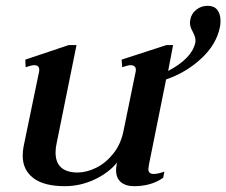

<svg xmlns="http://www.w3.org/2000/svg" viewBox="-20 -630 778 660"><path d="M58 -95Q58 -110 61 -126L114 -382Q115 -385 115 -390Q115 -406 97 -406Q89 -406 68 -399L67 -425L216 -475H243L175 -139Q171 -123 171 -106Q171 -71 190.5 -54Q210 -37 247 -37Q277 -37 310 -53Q343 -69 369.5 -102Q396 -135 405 -182L446 -382Q447 -385 447 -390Q447 -406 428 -406Q421 -406 400 -399L398 -425L552 -475H575L558 -386Q639 -429 651 -482Q652 -485 652 -491Q652 -500 648 -509Q644 -518 643 -520Q633 -538 633 -550Q633 -557 634 -561Q637 -582 654 -596Q671 -610 694 -610Q716 -610 727 -596Q738 -582 738 -559Q738 -545 736 -537Q724 -477 671.5 -428.5Q619 -380 551 -357L492 -64Q490 -52 490 -49Q490 -32 508 -32Q523 -32 545 -40L541 -19Q500 10 441 10Q412 10 395.5 -4Q379 -18 379 -45Q379 -51 381 -65L383 -72Q354 -36 305 -13Q256 10 203 10Q131 10 94.5 -18Q58 -46 58 -95Z"/></svg>

Font: Taviraj Medium
Style: Italic
Weight: 500
Italic angle: -12°
Designer: Katatrad Team
Foundry: CadsonDemak
Version: Version 1.001